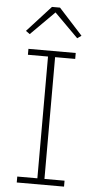

<svg xmlns="http://www.w3.org/2000/svg" viewBox="-61 -962 502 999"><g transform="rotate(5 189.5 -463.0)"><path d="M66 0V-31H171V-667H66V-698H313V-667H208V-31H313V0ZM211 -926 335 -790 314 -775 190 -899 66 -775 45 -790 169 -926Z"/></g></svg>

Font: IBM Plex Sans Thai ExtraLight
Style: Regular
Weight: 200
Designer: Mike Abbink, Paul van der Laan, Pieter van Rosmalen, Ben Mitchell, Mark Frömberg
Foundry: Bold Monday
Version: Version 1.1